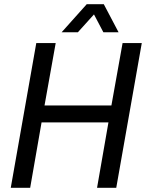

<svg xmlns="http://www.w3.org/2000/svg" viewBox="-20 -890 694 910"><path d="M31 0 152 -686H244L191 -390H508L561 -686H652L531 0H440L494 -310H177L123 0ZM272 -737 391 -870H472L542 -737H470L410 -851L451 -850L349 -737Z"/></svg>

Font: Archivo SemiCondensed
Style: Italic
Weight: 400
Width: 4
Italic angle: -10°
Designer: Hector Gatti
Foundry: Omnibus-Type
Version: Version 2.001